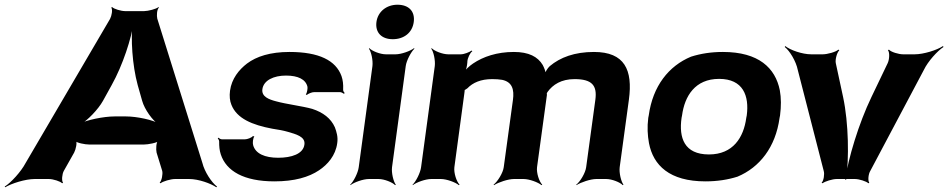

<svg xmlns="http://www.w3.org/2000/svg" viewBox="-83 -758 4015 813"><path d="M580 -112 604 -34C607 -21 602 7 593 16L597 18C606 10 640 0 658 0H718C758 0 810 19 833 35L836 32C813 15 783 -31 774 -68L583 -679C580 -691 581 -718 590 -726L588 -728C579 -720 544 -711 528 -711H446C430 -711 399 -720 392 -728L388 -726C395 -718 390 -691 383 -678L25 -67C6 -31 -36 15 -63 32L-61 35C-35 19 24 0 64 0H124C142 0 173 10 180 18L184 16C177 7 180 -21 187 -34L231 -112C238 -125 245 -156 238 -164L234 -162C241 -153 277 -146 295 -146H526C544 -146 582 -153 591 -162L587 -164C578 -156 577 -125 580 -112ZM353 -331 390 -398C437 -482 474 -597 483 -664H479C470 -597 477 -482 500 -398L519 -331C529 -295 563 -247 590 -230L592 -234C565 -250 497 -265 451 -265H402C356 -265 284 -250 253 -234L257 -231C287 -247 333 -295 353 -331Z M1095 -90C1039 -90 999 -107 989 -143C986 -152 988 -173 994 -180L988 -182C983 -175 964 -168 954 -168H857C851 -168 845 -172 842 -175L839 -172C842 -169 846 -162 845 -157C845 -139 846 -122 852 -104C875 -34 949 10 1079 10C1164 10 1225 -8 1268 -37C1304 -61 1338 -99 1345 -152C1349 -178 1342 -200 1335 -219C1318 -257 1285 -282 1239 -297C1196 -309 1129 -317 1086 -329C1055 -337 1024 -349 1028 -380C1033 -418 1076 -438 1128 -438C1179 -438 1212 -422 1219 -390C1220 -382 1217 -364 1212 -358L1216 -356C1222 -361 1237 -368 1248 -368H1356C1362 -368 1369 -364 1373 -361L1377 -364C1373 -367 1369 -374 1370 -380C1371 -400 1369 -419 1363 -436C1339 -502 1268 -538 1143 -538C1061 -538 1003 -519 963 -489C929 -463 898 -425 891 -374C888 -351 890 -331 897 -314C920 -256 985 -229 1070 -213C1097 -209 1118 -205 1135 -200C1169 -190 1211 -180 1206 -146C1201 -106 1151 -90 1095 -90Z M1577 -50 1635 -478C1638 -502 1658 -539 1672 -552L1670 -554C1655 -542 1616 -528 1592 -528H1551C1527 -528 1492 -542 1481 -554L1479 -552C1489 -539 1497 -502 1494 -478L1436 -50C1433 -26 1414 11 1400 24L1401 26C1416 14 1455 0 1479 0H1520C1544 0 1579 14 1590 26L1593 24C1583 11 1574 -26 1577 -50ZM1580 -592C1627 -592 1663 -619 1669 -665C1675 -711 1647 -738 1600 -738C1554 -738 1517 -709 1511 -665C1505 -619 1534 -592 1580 -592Z M2001 -423C2017 -423 2031 -422 2043 -420C2086 -411 2095 -379 2089 -335L2050 -50C2047 -26 2024 11 2007 24L2009 26C2027 14 2069 0 2093 0H2134C2158 0 2196 14 2210 26L2213 24C2200 11 2188 -26 2191 -50L2233 -357C2232 -358 2233 -365 2232 -366L2231 -362C2232 -362 2235 -367 2235 -368C2258 -400 2294 -423 2350 -423C2424 -423 2446 -396 2438 -336L2399 -50C2396 -26 2374 11 2357 24L2358 26C2376 14 2418 0 2442 0H2484C2508 0 2543 14 2554 26L2557 24C2547 11 2538 -26 2541 -50L2580 -336C2597 -462 2562 -538 2432 -538C2350 -538 2289 -515 2245 -478C2235 -469 2225 -452 2224 -443H2228C2229 -452 2221 -472 2215 -483C2194 -518 2156 -538 2093 -538C2021 -538 1963 -518 1920 -489C1905 -479 1887 -462 1881 -452L1885 -450C1891 -461 1895 -480 1896 -495V-498C1897 -512 1907 -534 1917 -541L1914 -544C1905 -537 1882 -528 1868 -528H1815C1791 -528 1756 -542 1745 -554L1743 -552C1753 -539 1761 -502 1758 -478L1700 -50C1697 -26 1678 11 1664 24L1665 26C1680 14 1719 0 1743 0H1784C1808 0 1846 14 1860 26L1863 24C1850 11 1838 -26 1841 -50L1883 -361C1883 -364 1886 -378 1884 -379L1881 -376C1883 -375 1894 -382 1896 -384C1919 -408 1953 -423 2001 -423Z M2664 -269 2662 -259C2657 -220 2659 -185 2665 -152C2683 -58 2752 10 2904 10C2954 10 2999 3 3040 -10C3133 -49 3201 -134 3218 -259L3220 -269C3225 -308 3225 -343 3219 -376C3200 -470 3130 -538 2978 -538C2928 -538 2884 -531 2843 -518C2749 -479 2681 -394 2664 -269ZM3079 -269 3077 -259C3066 -176 3021 -104 2919 -104C2814 -104 2791 -175 2803 -259L2805 -269C2816 -351 2860 -424 2962 -424C3064 -424 3090 -352 3079 -269Z M3487 -347 3456 -491C3453 -506 3461 -536 3471 -545L3467 -548C3457 -538 3420 -528 3401 -528H3352C3314 -528 3263 -546 3242 -563L3240 -559C3261 -543 3288 -498 3295 -462L3405 -34C3409 -21 3405 7 3396 16L3400 18C3410 10 3442 0 3460 0H3537C3555 0 3586 10 3594 18L3598 16C3591 7 3594 -21 3602 -34L3829 -462C3846 -498 3887 -543 3912 -559L3910 -563C3885 -546 3828 -528 3790 -528H3741C3722 -528 3689 -538 3681 -548L3677 -545C3685 -536 3683 -506 3676 -491L3607 -347C3553 -235 3508 -85 3496 3H3500C3512 -85 3511 -235 3487 -347Z"/></svg>

Font: Asimov
Style: EdgeWideIt
Weight: 500
Designer: Google
Version: Version 2.000980: 2014